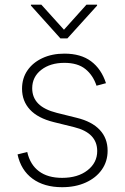

<svg xmlns="http://www.w3.org/2000/svg" viewBox="-20 -780 527 812"><path d="M428.2 -428.2 388.2 -417.5Q373.5 -461.9 341.1 -488Q308.6 -514.2 252.4 -514.2Q192.4 -514.2 154.3 -484.4Q116.2 -454.6 116.2 -406.7Q116.2 -367.7 141.8 -341.8Q167.5 -315.9 220.2 -302.7L304.7 -281.7Q368.7 -266.1 401.9 -230.7Q435.1 -195.3 435.1 -142.6Q435.1 -97.2 410.6 -62.5Q386.2 -27.8 342.8 -8.1Q299.3 11.7 242.7 11.7Q166.5 11.7 117.4 -24.4Q68.4 -60.5 54.2 -127L95.2 -137.2Q107.4 -83.5 144.8 -55.7Q182.1 -27.8 242.7 -27.8Q309.1 -27.8 350.1 -59.8Q391.1 -91.8 391.1 -141.1Q391.1 -218.3 293.9 -242.2L207 -263.7Q140.1 -280.3 106.7 -316.4Q73.2 -352.5 73.2 -404.8Q73.2 -449.2 96.2 -482.4Q119.1 -515.6 159.7 -534.4Q200.2 -553.2 252.4 -553.2Q321.8 -553.2 365.2 -520.8Q408.7 -488.3 428.2 -428.2ZM154.8 -760.3 250.5 -654.3 345.7 -760.3H390.6V-756.3L265.1 -617.7H235.4L110.8 -756.3V-760.3Z"/></svg>

Font: Inter Tight ExtraLight
Style: Regular
Weight: 250
Designer: Rasmus Andersson
Foundry: rsms
Version: Version 3.004